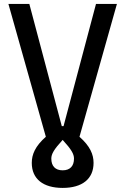

<svg xmlns="http://www.w3.org/2000/svg" viewBox="-20 -713 626 959"><path d="M293 225.6C390.6 225.6 447.3 180.7 447.3 100.6C447.3 58.6 430.2 17.1 377 -29.8L564 -693.4H459.5L297.4 -83H288.6L126.5 -693.4H22L209 -29.8C155.8 17.1 138.7 58.6 138.7 100.6C138.7 180.7 195.3 225.6 293 225.6ZM236.3 79.1C236.3 56.2 249.5 33.2 293 -14.2C336.4 33.2 349.6 56.2 349.6 79.1C349.6 116.2 330.1 137.7 293 137.7C255.9 137.7 236.3 116.2 236.3 79.1Z"/></svg>

Font: Cascadia Code PL
Style: Regular
Weight: 400
Monospace: yes
Designer: Aaron Bell
Foundry: Saja Typeworks
Version: Version 2404.023